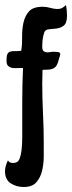

<svg xmlns="http://www.w3.org/2000/svg" viewBox="-29 -603 288 768"><path d="M202 -567Q212 -567 220 -571.5Q228 -576 235 -583Q237 -572 238 -561.5Q239 -551 239 -540Q239 -511 226.5 -501Q214 -491 198 -489Q182 -487 167 -486Q152 -485 148 -473Q143 -458 141.5 -444.5Q140 -431 140 -415Q140 -404 144.5 -399.5Q149 -395 155.5 -394Q162 -393 170.5 -394.5Q179 -396 187 -396Q192 -396 202 -395Q212 -394 212 -386Q212 -382 210 -378Q206 -363 202.5 -352.5Q199 -342 193.5 -336Q188 -330 179 -327Q170 -324 154 -324Q151 -324 147.5 -324Q144 -324 141 -323Q141 -309 140.5 -295.5Q140 -282 140 -268Q140 -208 143 -149.5Q146 -91 146 -31Q146 -9 146 21.5Q146 52 139.5 79.5Q133 107 116.5 126Q100 145 66 145Q36 145 13.5 130Q-9 115 -9 82Q-9 71 -5.5 59.5Q-2 48 3 38Q5 44 11 46.5Q17 49 23 49Q27 49 35 47Q45 44 50 30Q55 16 57 -1Q59 -18 59.5 -35Q60 -52 60 -60Q60 -128 60 -195.5Q60 -263 63 -331H54Q43 -331 33 -330.5Q23 -330 15 -332.5Q7 -335 2 -341Q-3 -347 -3 -361Q-3 -379 0.5 -386.5Q4 -394 11.5 -396.5Q19 -399 30 -398.5Q41 -398 56 -400Q60 -425 59.5 -455.5Q59 -486 65 -513Q71 -540 87.5 -558Q104 -576 142 -576Q157 -576 172 -571.5Q187 -567 202 -567Z"/></svg>

Font: Gloria
Style: Regular
Weight: 400
Designer: Peter Wiegel
Foundry: Peter Wiegel
Version: Version 1.000